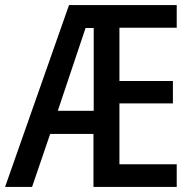

<svg xmlns="http://www.w3.org/2000/svg" viewBox="-21 -800 765 754"><path d="M673 -66V-155H448V-394H658V-482H448V-691H673V-780H250L-1 -66H105L176 -274H346V-66ZM206 -365 315 -690H347V-365Z"/></svg>

Font: Noto Sans Malayalam UI Condensed Medium
Style: Regular
Weight: 500
Width: 3
Designer: Jelle Bosma - Monotype Design Team
Foundry: Monotype Imaging Inc.
Version: Version 2.104